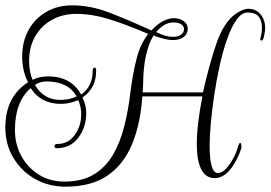

<svg xmlns="http://www.w3.org/2000/svg" viewBox="-67 -653 1013 719"><path d="M179 46Q115 46 64 17Q13 -12 -17 -62Q-47 -112 -47 -176Q-47 -290 38 -345Q16 -388 16 -441Q16 -497 39.5 -540Q63 -583 105.5 -608Q148 -633 203 -633Q272 -633 342 -606Q412 -579 500 -539Q543 -585 585 -585Q604 -585 620 -574.5Q636 -564 636 -545Q636 -526 621 -514.5Q606 -503 580 -503Q553 -503 508 -520Q470 -458 469 -339Q469 -333 468.5 -325Q468 -317 467 -307H693Q717 -414 744 -491.5Q771 -569 814 -600Q842 -620 863 -620Q892 -620 909 -599Q926 -578 926 -548Q926 -534 920 -510Q916 -501 912 -501Q905 -501 909 -513Q914 -531 914 -547Q914 -606 863 -606H860Q838 -606 819 -579.5Q800 -553 784 -508Q768 -463 756 -409Q744 -355 735.5 -298.5Q727 -242 722.5 -192.5Q718 -143 718 -108Q718 -5 749 -5Q764 -5 779 -21Q794 -37 806.5 -60Q819 -83 824 -104Q829 -118 832 -118Q837 -118 837 -104V-99Q825 -60 802 -27Q772 14 738 14Q703 14 686.5 -19Q670 -52 670 -113Q670 -186 691 -292H466Q459 -189 427.5 -113Q396 -37 335.5 4.5Q275 46 179 46ZM174 27Q240 27 284 0.5Q328 -26 355.5 -72.5Q383 -119 398.5 -180.5Q414 -242 422 -313Q430 -375 444 -431.5Q458 -488 488 -526Q401 -563 339 -582Q277 -601 219 -601Q167 -601 127 -578.5Q87 -556 64.5 -516.5Q42 -477 42 -424Q42 -384 55 -354Q80 -367 113 -367Q199 -367 237 -299Q280 -329 280 -387Q280 -400 288 -400Q293 -400 293 -387Q293 -323 242 -288Q256 -258 256 -230Q256 -177 226.5 -137.5Q197 -98 145 -98Q137 -98 137 -106Q137 -114 149 -114Q188 -114 212.5 -147Q237 -180 237 -225Q237 -241 234 -254Q231 -267 226 -278Q193 -264 161 -264Q86 -264 48 -323Q-11 -272 -11 -167Q-11 -112 13 -68.5Q37 -25 78.5 1Q120 27 174 27ZM581 -515Q600 -515 611 -523Q622 -531 622 -544Q622 -555 611.5 -562Q601 -569 583 -569Q564 -569 547.5 -559Q531 -549 518 -533Q553 -515 581 -515ZM159 -279Q194 -279 220 -292Q188 -348 107 -348Q83 -348 64 -335Q96 -279 159 -279Z"/></svg>

Font: Updock
Style: Regular
Weight: 400
Designer: Robert E. Leuschke
Foundry: Robert E. Leuschke
Version: Version 1.010; ttfautohint (v1.8.4.7-5d5b)